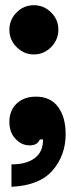

<svg xmlns="http://www.w3.org/2000/svg" viewBox="-20 -547 272 737"><path d="M16 -433Q16 -471 43.5 -499Q71 -527 110 -527Q148 -527 176 -499.5Q204 -472 204 -433Q204 -394 176 -366Q148 -338 110 -338Q72 -338 44 -366Q16 -394 16 -433ZM24 84Q82 84 114 59.5Q146 35 145 -12H133Q128 0 118.5 5.5Q109 11 93 11Q63 11 39.5 -14Q16 -39 16 -79Q16 -123 44 -149.5Q72 -176 118 -176Q174 -176 203 -136.5Q232 -97 232 -32Q232 49 182 107Q132 165 24 170Z"/></svg>

Font: Open Sauce Sans Black
Style: Regular
Weight: 900
Designer: Alfredo Marco Pradil
Foundry: Creative Sauce Fz LLC
Version: Version 1.477